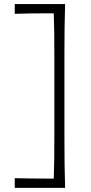

<svg xmlns="http://www.w3.org/2000/svg" viewBox="-20 -803 444 940"><path d="M52.2 116.7H298.8Q296.9 54.2 296.1 -2.9Q295.4 -60.1 295.4 -127.9V-540Q295.4 -607.4 296.1 -664.3Q296.9 -721.2 298.8 -783.2H52.2V-735.4Q89.8 -736.8 130.1 -737.3Q170.4 -737.8 214.8 -737.8H243.2Q245.1 -687.5 245.6 -637.9Q246.1 -588.4 246.1 -531.7V-134.3Q246.1 -77.1 245.6 -28.3Q245.1 20.5 243.2 71.3H218.8Q165.5 71.3 126.5 70.8Q87.4 70.3 52.2 69.3Z"/></svg>

Font: Pinar-VF-FD
Style: Regular
Weight: 300
Designer: Amin Abedi
Version: Version 3.0